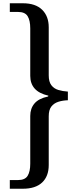

<svg xmlns="http://www.w3.org/2000/svg" viewBox="-20 -793 479 1174"><path d="M120 -773Q197 -773 237.5 -733.5Q278 -694 278 -626V-332Q278 -293 294 -272Q310 -251 336.5 -243Q363 -235 395 -233V-180Q363 -179 336.5 -170.5Q310 -162 294 -141.5Q278 -121 278 -82V216Q278 285 237.5 323Q197 361 120 361H40V308H90Q133 308 149 282Q165 256 165 208V-84Q165 -130 191 -160.5Q217 -191 274 -203L276 -208Q219 -221 192 -251.5Q165 -282 165 -329V-619Q165 -668 149 -694Q133 -720 90 -720H40V-773Z"/></svg>

Font: Noto Serif Telugu SemiBold
Style: Regular
Weight: 600
Designer: Jelle Bosma - Monotype Design Team
Foundry: Monotype Imaging Inc.
Version: Version 2.005; ttfautohint (v1.8.4.7-5d5b)